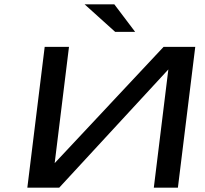

<svg xmlns="http://www.w3.org/2000/svg" viewBox="-20 -865 944 885"><path d="M253 0 756 -545 689 0H800L880 -649H734L232 -113L298 -649H186L106 0ZM603 -718 507 -845H370L511 -718Z"/></svg>

Font: Gamestation Extended
Style: Italic
Weight: 400
Width: 7
Designer: Jonas Hecksher
Foundry: Jonas Hecksher, Playtypeª, e-types AS
Version: Version 1.003